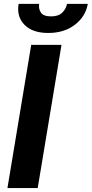

<svg xmlns="http://www.w3.org/2000/svg" viewBox="-20 -955 466 975"><path d="M292.3 -727.3 171.5 0H17.8L138.5 -727.3ZM320.3 -935.4H425.8Q414.8 -871.1 360.3 -829.4Q305.8 -787.6 225.1 -787.6Q144.5 -787.6 104 -829.4Q63.6 -871.1 74.6 -935.4H179Q174.7 -910.9 187.7 -891.3Q200.6 -871.8 239.3 -871.8Q277.3 -871.8 296.5 -891.2Q315.7 -910.5 320.3 -935.4Z"/></svg>

Font: Inter UI
Style: Bold Italic
Weight: 700
Italic angle: 9.39999°
Designer: Rasmus Andersson
Foundry: rsms
Version: 3.2;8d6f07862